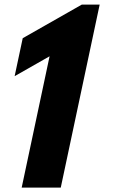

<svg xmlns="http://www.w3.org/2000/svg" viewBox="-20 -838 506 850"><path d="M199.5 -588.8 76 -7.5H249L421.2 -817.5H341.9L80.6 -668.9L44.8 -500.8Z"/></svg>

Font: Hussar Nova
Style: RgIta
Weight: 700
Foundry: Cannot Into Space Fonts
Version: Version 0.99